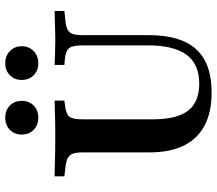

<svg xmlns="http://www.w3.org/2000/svg" viewBox="-66 -728 805 712"><g transform="rotate(-90 336.0 -371.5)"><path d="M127.4 -369.4V-465.3Q127.4 -490.3 122.6 -503.6Q117.7 -516.9 104.8 -523Q91.9 -529 66.1 -531.5L38.7 -534.7V-571Q55.6 -571 79 -570.2Q102.4 -569.4 128.6 -569Q154.8 -568.5 178.2 -568.5H187.9H196.8Q218.5 -568.5 241.1 -569Q263.7 -569.4 284.3 -570.2Q304.8 -571 319.4 -571V-534.7L300.8 -532.3Q268.5 -528.2 259.3 -515.7Q250 -503.2 250 -465.3V-369.4ZM349.2 11.3Q276.6 11.3 227 -14.9Q177.4 -41.1 152.4 -92.3Q127.4 -143.5 127.4 -218.5V-369.4H250V-207.3Q250 -117.7 281.9 -76.2Q313.7 -34.7 383.1 -34.7Q454.8 -34.7 489.5 -81.9Q524.2 -129 524.2 -224.2V-369.4H562.1V-220.2Q562.1 -104 510.1 -46.4Q458.1 11.3 349.2 11.3ZM524.2 -369.4V-465.3Q524.2 -502.4 514.9 -516.1Q505.6 -529.8 472.6 -533.1L451.6 -534.7V-571Q467.7 -570.2 494 -569.4Q520.2 -568.5 542.7 -568.5Q560.5 -568.5 580.6 -569Q600.8 -569.4 619.8 -570.2Q638.7 -571 651.6 -571V-534.7L621.8 -531.5Q596.8 -529.8 583.9 -523.4Q571 -516.9 566.5 -503.6Q562.1 -490.3 562.1 -465.3V-369.4ZM256.5 -631.5Q228.2 -631.5 210.9 -648.8Q193.5 -666.1 193.5 -692.7Q193.5 -719.4 210.9 -736.7Q228.2 -754 256.5 -754Q283.9 -754 301.2 -736.7Q318.5 -719.4 318.5 -692.7Q318.5 -666.1 301.2 -648.8Q283.9 -631.5 256.5 -631.5ZM458.1 -631.5Q430.6 -631.5 413.3 -648.8Q396 -666.1 396 -692.7Q396 -719.4 413.3 -736.7Q430.6 -754 458.1 -754Q485.5 -754 503.2 -736.7Q521 -719.4 521 -692.7Q521 -666.1 503.2 -648.8Q485.5 -631.5 458.1 -631.5Z"/></g></svg>

Font: Playfair 9pt
Style: Bold
Weight: 700
Designer: Claus Eggers Sørensen
Foundry: Claus Eggers Sørensen
Version: Version 2.203